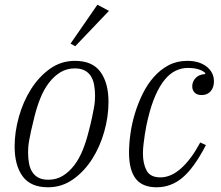

<svg xmlns="http://www.w3.org/2000/svg" viewBox="-20 -782 937 814"><path d="M185 -20Q219 -20 246 -36.5Q273 -53 294.5 -81Q316 -109 331 -146.5Q346 -184 356 -225Q365 -259 370 -283Q375 -307 378 -323.5Q381 -340 382 -352Q383 -364 383 -375Q383 -401 379 -422.5Q375 -444 365 -459.5Q355 -475 338.5 -483.5Q322 -492 297 -492Q263 -492 236 -475.5Q209 -459 187.5 -431Q166 -403 151 -365.5Q136 -328 126 -287Q117 -252 112 -228.5Q107 -205 104 -188.5Q101 -172 100 -160Q99 -148 99 -137Q99 -111 103 -89.5Q107 -68 117 -52.5Q127 -37 143.5 -28.5Q160 -20 185 -20ZM184 12Q110 12 76 -34.5Q42 -81 42 -161Q42 -222 60 -286.5Q78 -351 111.5 -404Q145 -457 192 -490.5Q239 -524 298 -524Q372 -524 406 -477Q440 -430 440 -350Q440 -288 422 -224Q404 -160 370.5 -107.5Q337 -55 289.5 -21.5Q242 12 184 12ZM279 -597 393 -762 442 -736 299 -586Z M644 12Q583 12 555 -25Q527 -62 527 -135Q527 -172 533 -215Q539 -258 552 -301Q565 -344 585 -384.5Q605 -425 632.5 -456Q660 -487 695 -505.5Q730 -524 774 -524Q825 -524 856 -499.5Q887 -475 887 -437Q887 -411 873 -395Q859 -379 835 -379Q815 -379 805 -389.5Q795 -400 795 -416Q795 -435 808.5 -450.5Q822 -466 850 -468V-473Q826 -494 776 -494Q750 -494 725.5 -482.5Q701 -471 679.5 -445.5Q658 -420 639.5 -378.5Q621 -337 607 -278Q604 -266 600.5 -249Q597 -232 594 -212Q591 -192 588.5 -171Q586 -150 586 -131Q586 -88 601.5 -59Q617 -30 660 -30Q705 -30 748 -68.5Q791 -107 829 -178L853 -167Q804 -72 755 -30Q706 12 644 12Z"/></svg>

Font: IBM Plex Serif Light
Style: Italic
Weight: 300
Italic angle: -14°
Designer: Mike Abbink, Paul van der Laan, Pieter van Rosmalen
Foundry: Bold Monday
Version: Version 3.001